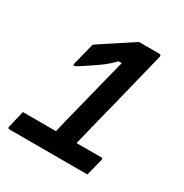

<svg xmlns="http://www.w3.org/2000/svg" viewBox="-165 -840 929 970"><g transform="rotate(30 300.0 -355.0)"><path d="M38 -110H231Q235 -125 239 -143.5Q243 -162 249 -185Q254 -205 265.5 -250.5Q277 -296 291.5 -354Q306 -412 320.5 -470Q335 -528 347 -574H329Q298 -543 275.5 -526Q253 -509 223 -489Q190 -467 174.5 -457Q159 -447 154 -444.5Q149 -442 146 -442Q138 -442 140 -450L173 -581Q197 -597 221 -613Q245 -629 270 -645Q294 -661 323.5 -680Q353 -699 369 -710H486Q500 -710 497 -697Q484 -645 466.5 -573.5Q449 -502 429 -421.5Q409 -341 388.5 -260.5Q368 -180 351 -110H496Q506 -110 503 -99Q496 -70 488 -39Q480 -8 478 0H30Q21 0 18.5 -1Q16 -2 15 -3Q14 -5 14 -8Q14 -11 17 -21Q20 -35 24.5 -53.5Q29 -72 33 -88Q37 -104 38 -110Z"/></g></svg>

Font: Recursive Sn Lnr St SmB
Style: Italic
Weight: 600
Italic angle: -15°
Version: Version 1.079;hotconv 1.0.112;makeotfexe 2.5.65598; ttfautoh